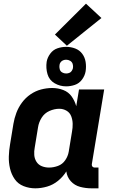

<svg xmlns="http://www.w3.org/2000/svg" viewBox="-20 -1017 616 1045"><path d="M172 8Q204 8 236.5 -1.5Q269 -11 296 -33Q323 -55 341 -84Q345 -53 365.5 -30.5Q386 -8 416 0Q446 8 478 8H516V-105H496Q491 -105 486.5 -107.5Q482 -110 480.5 -115Q479 -120 480 -125L547 -530H410L395 -439Q387 -468 370 -492Q353 -516 324.5 -527Q296 -538 264 -538Q234 -538 203.5 -530Q173 -522 146 -503.5Q119 -485 99.5 -458.5Q80 -432 69 -402.5Q58 -373 53 -343L35 -233Q29 -199 28 -165.5Q27 -132 34.5 -100Q42 -68 60 -42Q78 -16 108.5 -4Q139 8 172 8ZM247 -105Q226 -105 207.5 -112.5Q189 -120 178.5 -136.5Q168 -153 166.5 -173.5Q165 -194 169 -214L187 -324Q191 -351 206.5 -376Q222 -401 249 -413Q276 -425 303 -425Q324 -425 342 -414.5Q360 -404 367.5 -384.5Q375 -365 375.5 -343.5Q376 -322 372 -301L354 -191Q350 -167 335 -145Q320 -123 295.5 -114Q271 -105 247 -105ZM340 -547Q364 -547 387.5 -555Q411 -563 426.5 -584Q442 -605 446 -629Q450 -655 446 -680Q442 -705 427.5 -724.5Q413 -744 389.5 -753Q366 -762 340 -762Q316 -762 292.5 -754Q269 -746 253.5 -725Q238 -704 234 -681Q229 -646 238.5 -613.5Q248 -581 277 -564Q306 -547 340 -547ZM340 -617Q328 -617 318 -623Q308 -629 305 -640.5Q302 -652 304 -664Q305 -672 310.5 -679Q316 -686 324 -689Q332 -692 340 -692Q352 -692 362 -686Q372 -680 375.5 -669Q379 -658 377 -646Q375 -638 370 -630.5Q365 -623 356.5 -620Q348 -617 340 -617ZM344 -768 532 -919 448 -997 279 -829Z"/></svg>

Font: Iosevka Sparkle Extrabold
Style: Italic
Weight: 800
Italic angle: -9°
Designer: Belleve Invis
Foundry: Belleve Invis
Version: Version 4.5.0; ttfautohint (v1.8.3)